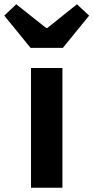

<svg xmlns="http://www.w3.org/2000/svg" viewBox="-66 -878 437 898"><path d="M79 0H226V-560H79ZM77 -654H228L351 -805L294 -858L155 -747H150L10 -858L-46 -805Z"/></svg>

Font: Noto Sans Mono CJK HK
Style: Bold
Weight: 700
Designer: Ryoko NISHIZUKA 西塚涼子 (kana, bopomofo & ideographs); Paul D. Hunt (Latin, Greek & Cyrillic); Sandoll Communications 산돌커뮤니
Foundry: Adobe
Version: Version 2.004;hotconv 1.0.118;makeotfexe 2.5.65603